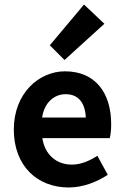

<svg xmlns="http://www.w3.org/2000/svg" viewBox="-20 -817 548 848"><path d="M283 11C345 11 406 -12 456 -45L410 -129C373 -105 336 -90 297 -90C229 -90 178 -134 167 -207H465C469 -223 471 -247 471 -269C471 -407 401 -502 267 -502C152 -502 41 -405 41 -245C41 -83 146 11 283 11ZM265 -552 441 -712 351 -797 200 -617ZM270 -401C327 -401 356 -362 359 -298H166C176 -365 220 -401 270 -401Z"/></svg>

Font: Source Sans Pro SemBd
Style: Regular
Weight: 700
Designer: Paul D. Hunt
Foundry: Adobe Systems Incorporated
Version: Version 2.020;PS 2.0;hotconv 1.0.86;makeotf.lib2.5.63406